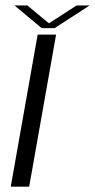

<svg xmlns="http://www.w3.org/2000/svg" viewBox="-20 -704 358 724"><path d="M20.5 0 122 -573.5H191.5L90 0ZM137 -598 34.5 -683.5H83L164.5 -616L269 -683.5H318L186 -598Z"/></svg>

Font: Anybody ExtraExpanded Light
Style: Italic
Weight: 300
Width: 8
Italic angle: -10°
Designer: Tyler Finck
Foundry: Etcetera Type Company
Version: Version 1.010; ttfautohint (v1.8.3) -l 8 -r 50 -G 200 -x 14 